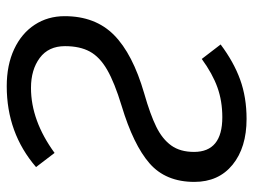

<svg xmlns="http://www.w3.org/2000/svg" viewBox="-111 -629 752 570"><g transform="rotate(90 265.0 -344.0)"><path d="M520 -545Q520 -460 465 -412Q410 -364 294 -329Q225 -308 187 -286Q149 -264 133 -234.5Q117 -205 117 -161Q117 -112 152 -86Q187 -60 241 -60Q338 -60 434 -130L476 -75Q375 12 236 12Q173 12 126 -10Q79 -32 53.5 -71Q28 -110 28 -160Q28 -251 84 -306.5Q140 -362 257 -396Q320 -414 356.5 -432Q393 -450 412 -476.5Q431 -503 431 -544Q431 -628 328 -628Q280 -628 239.5 -613.5Q199 -599 155 -567L112 -623Q164 -662 216.5 -681Q269 -700 333 -700Q418 -700 469 -658.5Q520 -617 520 -545Z"/></g></svg>

Font: Fira Sans Book
Style: Italic
Weight: 350
Italic angle: -8°
Designer: bBox Type GmbH & Carrois Corporate GbR & Edenspiekermann AG
Foundry: bBox Type GmbH & Carrois Corporate GbR & Edenspiekermann AG
Version: Version 4.301